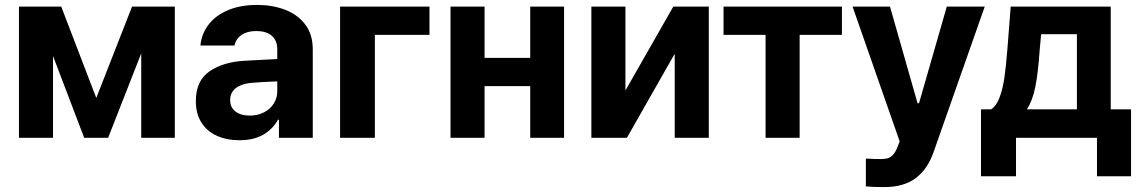

<svg xmlns="http://www.w3.org/2000/svg" viewBox="-20 -557 4615 776"><path d="M513.7 -530.3H686.5V0H550.8V-341.3L417 0H320.3L194.3 -330.6V0H56.6V-530.3H227.5L369.1 -161.1Z M968.8 -311.5Q1022.5 -314.9 1100.6 -318.4V-361.3Q1099.6 -394.5 1077.6 -413.1Q1055.7 -431.6 1015.6 -431.6Q979.5 -431.6 956.5 -416Q933.6 -400.4 927.7 -373H790Q794.4 -419.9 822.5 -457Q850.6 -494.1 900.9 -515.6Q951.2 -537.1 1019.5 -537.1Q1080.1 -537.1 1131.1 -518.1Q1182.1 -499 1213.1 -458.7Q1244.1 -418.5 1244.1 -357.4V0H1107.4V-73.2H1103.5Q1082.5 -34.7 1043.7 -12.5Q1004.9 9.8 948.2 9.8Q896.5 9.8 856.7 -8.1Q816.9 -25.9 794.2 -61.5Q771.5 -97.2 771.5 -148.4Q771.5 -230.5 826.7 -268.6Q881.8 -306.6 968.8 -311.5ZM989.3 -89.8Q1021.5 -89.8 1047.1 -103Q1072.8 -116.2 1086.9 -139.2Q1101.1 -162.1 1100.6 -189.5V-228Q1077.6 -227.5 1043.9 -225.6Q1010.3 -223.6 992.2 -221.7Q954.1 -217.8 932.1 -200.2Q910.2 -182.6 910.2 -152.3Q910.2 -122.6 931.9 -106.2Q953.6 -89.8 989.3 -89.8Z M1715.8 -416H1495.1V0H1354.5V-530.3H1715.8Z M1938.5 -323.2H2123V-530.3H2259.8V0H2123V-209H1938.5V0H1800.8V-530.3H1938.5Z M2701.2 -530.3H2844.7V0H2707V-339.8L2513.7 0H2370.1V-530.3H2507.8V-191.4Z M2904.3 -530.3H3382.8V-416H3211.9V0H3074.2V-416H2904.3Z M3479.5 196.3V84Q3516.6 85.9 3538.1 85.9Q3555.2 85.9 3566.7 83Q3578.1 80.1 3588.6 69.3Q3599.1 58.6 3607.4 37.1L3616.2 14.6L3425.8 -530.3H3577.1L3688.5 -139.6H3694.3L3806.6 -530.3H3960L3752.9 58.6Q3729 126.5 3681.2 162.8Q3633.3 199.2 3552.7 199.2Q3507.3 199.2 3479.5 196.3Z M3944.8 -115.2H3985.8Q4007.3 -128.9 4020.3 -164.1Q4033.2 -199.2 4039.6 -244.1Q4045.9 -289.1 4051.3 -355.5L4064.9 -530.3H4469.2V-115.2H4551.3V155.3H4413.6V0H4086.4V155.3H3944.8ZM4332.5 -115.2V-418.9H4188L4182.1 -355.5Q4175.8 -263.2 4164.6 -206.5Q4153.3 -149.9 4130.4 -115.2Z"/></svg>

Font: Pretendard
Style: Bold
Weight: 700
Designer: Base glyphs from Inter by Rasmus Andersson; Hangeul glyphs from Noto Sans CJK(Source Han Sans) by Jang Soo-young and Kan
Foundry: Kil Hyung-jin
Version: Version 1.309